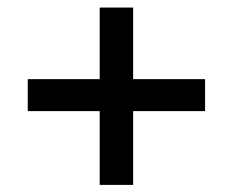

<svg xmlns="http://www.w3.org/2000/svg" viewBox="-20 -538 628 518"><path d="M249 -39.2H339.2V-238.2H533.3V-324.5H339.2V-517.6H249V-324.5H54.9V-238.2H249Z"/></svg>

Font: LL Pando Sans
Style: Bold
Weight: 700
Designer: Joshua Smith
Foundry: Joshua Smith
Version: Version 1.000;Glyphs 3.2.1 (3258)